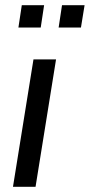

<svg xmlns="http://www.w3.org/2000/svg" viewBox="-20 -720 346 740"><path d="M30 0 109 -491H196L117 0ZM206 -614 219 -700H306L292 -614ZM51 -614 64 -700H150L137 -614Z"/></svg>

Font: Nunito Sans 10pt Condensed Medium
Style: Italic
Weight: 500
Width: 3
Italic angle: -9°
Designer: Vernon Adams
Foundry: Vernon Adams
Version: Version 3.101;gftools[0.9.27]